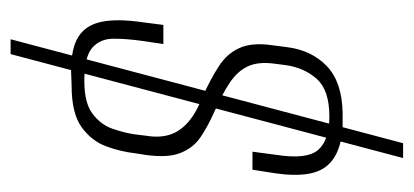

<svg xmlns="http://www.w3.org/2000/svg" viewBox="-229 -490 780 362"><g transform="rotate(90 161.0 -309.0)"><path d="M113 -53Q71 -53 49 -67Q27 -81 21 -111Q15 -141 22 -188L27 -227H63L57 -186Q53 -158 53 -133Q53 -108 70 -93Q87 -78 133 -78Q174 -78 194.5 -93.5Q215 -109 222.5 -130.5Q230 -152 233 -171L236 -195Q240 -220 234 -239Q228 -258 210.5 -273.5Q193 -289 162 -301Q129 -316 105 -331.5Q81 -347 70.5 -370.5Q60 -394 65 -430L69 -461Q75 -507 105 -535.5Q135 -564 193 -565H222Q274 -561 295 -532.5Q316 -504 307 -440L300 -395H266L272 -440Q281 -498 262.5 -519Q244 -540 200 -540Q150 -540 129 -516.5Q108 -493 103 -459L100 -436Q96 -406 105 -386.5Q114 -367 135.5 -352.5Q157 -338 191 -323Q220 -310 239.5 -296.5Q259 -283 268.5 -259Q278 -235 272 -193L269 -174Q266 -147 256 -119.5Q246 -92 220 -73Q194 -54 141 -54ZM250 -679H278L82 61H54Z"/></g></svg>

Font: Alumni Sans Thin ExtraLight
Style: Italic
Weight: 250
Italic angle: -8°
Version: Version 1.016